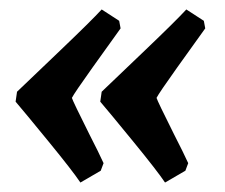

<svg xmlns="http://www.w3.org/2000/svg" viewBox="-20 -430 475 406"><path d="M414 -370Q393 -341 354.5 -287Q316 -233 311 -223Q313 -216 348 -146Q368 -107 378 -85L372 -69L329 -44Q313 -68 261.5 -131Q210 -194 192 -215L195 -236Q218 -258 285.5 -322.5Q353 -387 374 -410L411 -386ZM235 -370Q214 -341 175.5 -287Q137 -233 132 -223Q134 -216 169 -146Q189 -107 199 -85L193 -69L150 -44Q134 -68 82.5 -131Q31 -194 13 -215L16 -236Q39 -258 106.5 -322.5Q174 -387 195 -410L232 -386Z"/></svg>

Font: Alegreya SC
Style: Bold Italic
Weight: 700
Italic angle: -7°
Designer: Juan Pablo del Peral
Foundry: Huerta Tipografica
Version: Version 2.007; ttfautohint (v1.6)